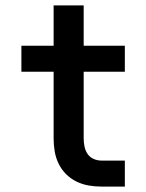

<svg xmlns="http://www.w3.org/2000/svg" viewBox="-20 -689 540 709"><path d="M441 0H355Q331 0 307.5 -4Q284 -8 262.5 -18.5Q241 -29 224 -46Q207 -63 196.5 -84.5Q186 -106 182 -130Q178 -154 178 -178V-424H59V-520H178V-669H289V-520H441V-424H289V-178Q289 -163 292 -148Q295 -133 303.5 -120.5Q312 -108 326 -102Q340 -96 355 -96H441Z"/></svg>

Font: Moesevka
Style: Bold
Weight: 700
Monospace: yes
Designer: Belleve Invis
Foundry: Belleve Invis
Version: Version 32.5.0; ttfautohint (v1.8.4)